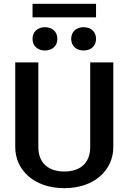

<svg xmlns="http://www.w3.org/2000/svg" viewBox="-20 -981 682 1018"><path d="M152.5 -889.2H489.2V-960.8H152.5ZM218.3 -836.7C180 -836.7 152.5 -813.3 152.5 -775C152.5 -736.7 180 -713.3 218.3 -713.3C256.7 -713.3 284.2 -736.7 284.2 -775C284.2 -813.3 256.7 -836.7 218.3 -836.7ZM423.3 -836.7C385 -836.7 357.5 -813.3 357.5 -775C357.5 -736.7 385 -713.3 423.3 -713.3C461.7 -713.3 489.2 -736.7 489.2 -775C489.2 -813.3 461.7 -836.7 423.3 -836.7ZM60.8 -201.7C60.8 -79.2 160.8 16.7 320.8 16.7C480.8 16.7 580.8 -79.2 580.8 -201.7V-650H458.3V-201.7C458.3 -111.7 400 -71.7 320.8 -71.7C241.7 -71.7 183.3 -111.7 183.3 -201.7V-650H60.8Z"/></svg>

Font: Boon SemiBold
Style: Regular
Weight: 600
Designer: Sungsit Sawaiwan
Foundry: FontUni
Version: Version 2.0